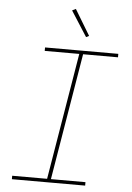

<svg xmlns="http://www.w3.org/2000/svg" viewBox="-62 -1006 725 1052"><g transform="rotate(5 300.0 -480.0)"><path d="M44 0V-19H236L352 -716H162V-735H565V-716H373L257 -19H447V0ZM381 -811 292 -950 312 -960 397 -819Z"/></g></svg>

Font: Iosevka Curly Slab ThExObl
Style: Regular
Weight: 100
Width: 7
Italic angle: -9°
Monospace: yes
Designer: Belleve Invis
Foundry: Belleve Invis
Version: Version 11.1.0; ttfautohint (v1.8.3)